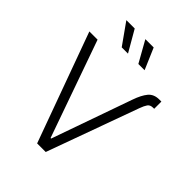

<svg xmlns="http://www.w3.org/2000/svg" viewBox="-261 -1072 1203 1203"><g transform="rotate(45 340.0 -470.5)"><path d="M518.1 -616.7Q538.1 -674.3 563.7 -705.1Q589.4 -735.8 636.7 -735.8H654.8V-671.9H646Q620.1 -671.9 608.9 -656Q597.7 -640.1 586.4 -608.9L365.7 0H289.6L24.9 -727.5H97.7L325.2 -83.5H330.1ZM386.2 -800.3 307.1 -941.4H380.9L441.4 -800.3ZM238.8 -800.3 138.7 -941.4H212.9L294.4 -800.3Z"/></g></svg>

Font: Inter 17pt Light
Style: Regular
Weight: 300
Version: Version 4.001;git-66647c0bb